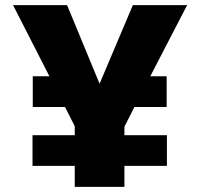

<svg xmlns="http://www.w3.org/2000/svg" viewBox="-20 -730 782 750"><path d="M567 -432H631V-312H505L466 -235V-202H632V-82H466V0H272V-82H107V-202H272V-237L234 -312H108V-432H173L31 -710H242L369 -403L499 -710H711Z"/></svg>

Font: Raleway
Style: Heavy
Weight: 900
Designer: Matt McInerney, Pablo Impallari, Rodrigo Fuenzalida
Foundry: Matt McInerney, Pablo Impallari, Rodrigo Fuenzalida
Version: Version 2.001; ttfautohint (v0.8) -G 200 -r 50